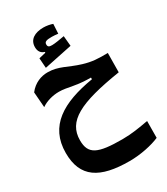

<svg xmlns="http://www.w3.org/2000/svg" viewBox="-242 -800 1070 1228"><g transform="rotate(-30 293.0 -186.0)"><path d="M340.8 321.8C423.3 321.8 509.8 302.7 563.5 279.3L564.5 155.3C500 167 439.9 177.7 370.1 177.7C188 177.7 130.9 151.4 130.9 48.3C130.9 -93.3 253.9 -156.2 563 -205.1L564.5 -347.2C494.1 -345.7 448.2 -348.1 387.2 -366.7C297.4 -393.6 250 -432.6 168 -432.6C122.1 -432.6 68.8 -414.6 30.3 -364.3L39.1 -250.5C73.2 -274.9 123 -288.6 168.9 -288.6C199.2 -288.6 225.6 -283.2 268.1 -275.4C324.7 -265.1 358.9 -265.1 392.6 -264.6V-252.4C160.2 -213.9 11.7 -126 11.7 72.8C11.7 253.4 121.1 321.8 340.8 321.8ZM173.8 -462.9 380.9 -505.9 374 -581.1C344.7 -575.7 302.7 -568.4 281.7 -568.4C260.3 -568.4 250.5 -572.3 250.5 -590.8C250.5 -611.3 267.6 -615.7 305.7 -615.7C316.9 -615.7 336.4 -614.3 351.6 -612.3L355.5 -682.6C339.4 -689 311 -694.3 288.6 -694.3C224.6 -694.3 179.2 -668 179.2 -611.8C179.2 -580.6 193.4 -562 219.2 -554.2V-548.3L168.5 -536.1Z"/></g></svg>

Font: CaskaydiaCove Nerd Font
Style: Bold
Weight: 700
Designer: Aaron Bell
Foundry: Saja Typeworks
Version: Version 2111.1;Nerd Fonts 2.3.0